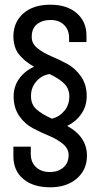

<svg xmlns="http://www.w3.org/2000/svg" viewBox="-20 -727 427 817"><path d="M194 -707Q265 -707 306.5 -671Q348 -635 348 -575V-548H274V-565Q274 -600 252.5 -621Q231 -642 196 -642Q160 -642 137.5 -624Q115 -606 115 -571Q114 -543 138 -523Q162 -503 196.5 -488.5Q231 -474 265.5 -455.5Q300 -437 324.5 -402Q349 -367 349 -318Q349 -276 326.5 -243Q304 -210 266 -191Q351 -145 350 -62Q349 -3 306 33.5Q263 70 194 70Q121 70 79 34.5Q37 -1 37 -62V-103H111V-72Q111 -36 133.5 -15.5Q156 5 192 5Q226 5 248.5 -13.5Q271 -32 272 -65Q273 -93 249 -113.5Q225 -134 190 -148.5Q155 -163 120.5 -181Q86 -199 62 -233.5Q38 -268 38 -317Q38 -359 61.5 -392Q85 -425 125 -443Q83 -467 60 -496.5Q37 -526 37 -574Q38 -634 80 -670.5Q122 -707 194 -707ZM191 -412Q158 -407 135 -381Q112 -355 112 -320Q111 -284 134.5 -262.5Q158 -241 201 -222Q233 -230 254 -255.5Q275 -281 275 -316Q275 -350 253 -371.5Q231 -393 191 -412Z"/></svg>

Font: TypoPRO Bebas Neue
Style: Regular
Weight: 400
Designer: Ryoichi Tsunekawa
Foundry: Ryoichi Tsunekawa
Version: Version 001.003